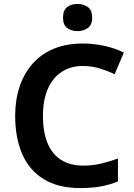

<svg xmlns="http://www.w3.org/2000/svg" viewBox="-20 -945 680 975"><path d="M399 -610Q353 -610 315.5 -592.5Q278 -575 251.5 -542Q225 -509 211.5 -462Q198 -415 198 -356Q198 -277 220.5 -220.5Q243 -164 289 -134Q335 -104 404 -104Q451 -104 494 -114.5Q537 -125 579 -140V-24Q536 -6 490.5 2Q445 10 387 10Q275 10 201.5 -35.5Q128 -81 92.5 -163.5Q57 -246 57 -357Q57 -438 79.5 -505Q102 -572 145.5 -621.5Q189 -671 253 -697.5Q317 -724 401 -724Q455 -724 508.5 -712.5Q562 -701 609 -678L562 -568Q527 -585 486.5 -597.5Q446 -610 399 -610ZM374 -925Q403 -925 425.5 -909.5Q448 -894 448 -855Q448 -818 425.5 -802.5Q403 -787 374 -787Q343 -787 321.5 -802.5Q300 -818 300 -855Q300 -894 321.5 -909.5Q343 -925 374 -925Z"/></svg>

Font: Noto Sans Oriya SemiBold
Style: Regular
Weight: 600
Version: Version 2.003